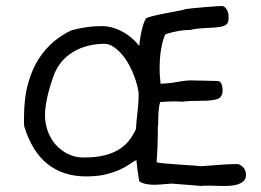

<svg xmlns="http://www.w3.org/2000/svg" viewBox="-20 -610 869 640"><path d="M774 -63Q800 -53 800 -27Q800 10 728 10Q718 10 706 9.5Q694 9 686 9Q672 9 663 9Q654 9 648 10Q646 9 622 7.5Q598 6 552 2Q528 4 514 5Q500 6 496 6Q460 6 444 -6Q438 -41 435 -72.5Q432 -104 432 -133Q432 -184 437 -224Q442 -264 442 -290Q442 -324 438 -336L442 -441Q450 -520 466 -548Q470 -552 491 -557Q512 -562 536 -566.5Q560 -571 578 -574.5Q596 -578 592 -578Q598 -580 618 -582Q638 -584 660 -586Q682 -588 700 -589Q718 -590 716 -590H720Q728 -590 735 -579.5Q742 -569 742 -555Q742 -546 741 -539.5Q740 -533 734 -528Q728 -523 714 -520.5Q700 -518 674 -517Q630 -515 614 -510H608Q576 -510 532 -496Q528 -491 524 -477Q520 -463 517 -446Q514 -429 513 -412Q512 -395 512 -385Q512 -359 514 -345Q516 -331 514 -331Q546 -332 572 -337Q598 -342 618 -342Q626 -342 638 -341.5Q650 -341 663 -341Q676 -341 687 -340.5Q698 -340 704 -340Q714 -340 718 -331Q722 -322 722 -309Q722 -287 706 -280.5Q690 -274 650 -274Q602 -274 590 -271Q584 -271 578 -271.5Q572 -272 564 -272Q554 -272 541 -271.5Q528 -271 514 -270Q512 -266 510 -251.5Q508 -237 507 -221Q506 -205 506 -192.5Q506 -180 506 -180V-159Q506 -124 502 -69Q510 -67 531 -65Q552 -63 576 -61.5Q600 -60 622 -58.5Q644 -57 650 -56Q650 -56 664 -57Q678 -58 704 -60Q742 -63 762 -63ZM507 -192Q494 -142 434 -76Q425 -72 412.5 -63Q400 -54 380.5 -45Q361 -36 333.5 -29Q306 -22 267 -22Q192 -22 140 -62Q88 -102 61 -188Q60 -195 60 -202Q60 -209 60 -217Q60 -283 73.5 -331.5Q87 -380 109.5 -414.5Q132 -449 160 -472Q188 -495 218 -509Q271 -523 318 -523Q354 -523 388 -504.5Q422 -486 448 -452.5Q474 -419 490.5 -371Q507 -323 509 -264ZM438 -190Q442 -215 443.5 -232.5Q445 -250 445 -261Q445 -303 433 -340Q421 -377 404 -404.5Q387 -432 366.5 -448Q346 -464 330 -464Q268 -464 222.5 -436Q177 -408 159 -358Q130 -277 130 -226Q130 -199 139 -173.5Q148 -148 165 -128.5Q182 -109 206 -97Q230 -85 259 -85Q302 -85 331.5 -93Q361 -101 381.5 -115Q402 -129 415 -148Q428 -167 438 -190Z"/></svg>

Font: Gaegu
Style: Accents-Regular
Weight: 400
Designer: JIKJI
Foundry: JIKJI
Version: Version 1.00